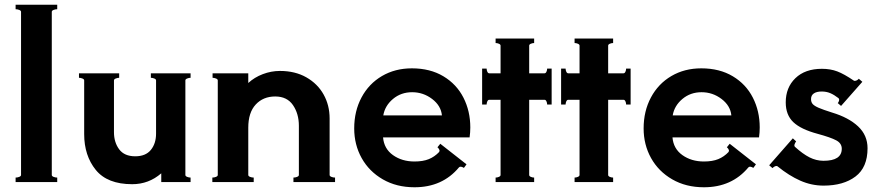

<svg xmlns="http://www.w3.org/2000/svg" viewBox="-20 -770 3714 812"><path d="M46 -731V-750H222V-731Q214 -731 206.5 -728Q199 -725 199 -720V-30Q199 -25 206.5 -22Q214 -19 222 -19V0H46V-19Q54 -19 61.5 -22Q69 -25 69 -30V-720Q69 -725 61.5 -728Q54 -731 46 -731Z M764 -30Q764 -25 771.5 -22Q779 -19 786 -19V0H662V-37Q609 9 539 9Q434 9 385 -51.5Q336 -112 336 -203V-430Q336 -435 328.5 -438Q321 -441 314 -441V-460H484V-441Q477 -441 469.5 -438Q462 -435 462 -430V-211Q462 -168 484 -138.5Q506 -109 552 -109Q596 -109 618 -136Q640 -163 640 -205V-430Q640 -435 632.5 -438Q625 -441 618 -441V-460H786V-441Q779 -441 771.5 -438Q764 -435 764 -430Z M1374 -30Q1374 -25 1381.5 -22Q1389 -19 1397 -19V0H1221V-19Q1229 -19 1236.5 -22Q1244 -25 1244 -30V-238Q1244 -289 1219 -325.5Q1194 -362 1144 -362Q1093 -362 1061.5 -328Q1030 -294 1030 -230V-30Q1030 -25 1037.5 -22Q1045 -19 1053 -19V0H878V-19Q886 -19 893.5 -22Q901 -25 901 -30V-430Q901 -435 893.5 -438Q886 -441 879 -441V-460H1030V-419Q1056 -443 1091.5 -456.5Q1127 -470 1164 -470Q1228 -470 1275.5 -443Q1323 -416 1348.5 -370.5Q1374 -325 1374 -269Z M1969 -231Q1969 -210 1966 -189H1600Q1604 -141 1642 -114Q1680 -87 1733 -87Q1769 -87 1793.5 -97Q1818 -107 1837 -127Q1839 -131 1839 -132Q1839 -136 1836 -140.5Q1833 -145 1830 -147L1842 -162L1953 -75L1942 -60Q1927 -69 1921 -62Q1851 22 1733 22Q1657 22 1599 -11.5Q1541 -45 1509.5 -101.5Q1478 -158 1478 -227Q1478 -300 1509 -358Q1540 -416 1595.5 -448.5Q1651 -481 1722 -481Q1799 -481 1855 -447.5Q1911 -414 1940 -357Q1969 -300 1969 -231ZM1849 -282Q1845 -323 1807.5 -351.5Q1770 -380 1723 -380Q1676 -380 1642 -351.5Q1608 -323 1601 -282Z M2313 -480V-328H2294Q2294 -335 2291 -341.5Q2288 -348 2283 -348H2218V-30Q2218 -25 2225 -22Q2232 -19 2239 -19V0H2076V-19Q2083 -19 2090 -22Q2097 -25 2097 -30V-348H2049Q2044 -348 2041 -341.5Q2038 -335 2038 -328H2019V-480H2038Q2038 -473 2041 -466.5Q2044 -460 2049 -460H2097V-577Q2097 -582 2090 -585Q2083 -588 2076 -588V-607H2239V-588Q2232 -588 2225 -585Q2218 -582 2218 -577V-460H2283Q2288 -460 2291 -466.5Q2294 -473 2294 -480Z M2647 -480V-328H2628Q2628 -335 2625 -341.5Q2622 -348 2617 -348H2552V-30Q2552 -25 2559 -22Q2566 -19 2573 -19V0H2410V-19Q2417 -19 2424 -22Q2431 -25 2431 -30V-348H2383Q2378 -348 2375 -341.5Q2372 -335 2372 -328H2353V-480H2372Q2372 -473 2375 -466.5Q2378 -460 2383 -460H2431V-577Q2431 -582 2424 -585Q2417 -588 2410 -588V-607H2573V-588Q2566 -588 2559 -585Q2552 -582 2552 -577V-460H2617Q2622 -460 2625 -466.5Q2628 -473 2628 -480Z M3193 -231Q3193 -210 3190 -189H2824Q2828 -141 2866 -114Q2904 -87 2957 -87Q2993 -87 3017.5 -97Q3042 -107 3061 -127Q3063 -131 3063 -132Q3063 -136 3060 -140.5Q3057 -145 3054 -147L3066 -162L3177 -75L3166 -60Q3151 -69 3145 -62Q3075 22 2957 22Q2881 22 2823 -11.5Q2765 -45 2733.5 -101.5Q2702 -158 2702 -227Q2702 -300 2733 -358Q2764 -416 2819.5 -448.5Q2875 -481 2946 -481Q3023 -481 3079 -447.5Q3135 -414 3164 -357Q3193 -300 3193 -231ZM3073 -282Q3069 -323 3031.5 -351.5Q2994 -380 2947 -380Q2900 -380 2866 -351.5Q2832 -323 2825 -282Z M3269 -66Q3267 -68 3264 -68Q3256 -68 3247 -59L3233 -71L3333 -185L3347 -172Q3343 -167 3340.5 -160Q3338 -153 3342 -149Q3375 -119 3403.5 -104.5Q3432 -90 3463 -90Q3540 -90 3540 -141Q3540 -164 3516.5 -176.5Q3493 -189 3438 -204Q3367 -223 3335 -253.5Q3303 -284 3303 -337Q3303 -400 3344 -439.5Q3385 -479 3456 -479Q3492 -479 3521 -468Q3550 -457 3591 -429Q3592 -428 3595 -428Q3600 -428 3605 -431Q3610 -434 3612 -437L3627 -424L3537 -322L3523 -334Q3527 -338 3528.5 -344.5Q3530 -351 3526 -355Q3508 -369 3491.5 -376Q3475 -383 3455 -383Q3434 -383 3422 -375Q3410 -367 3410 -351Q3410 -338 3417 -330Q3424 -322 3442.5 -314Q3461 -306 3499 -294Q3569 -273 3609 -235.5Q3649 -198 3649 -143Q3649 -62 3598 -23.5Q3547 15 3463 15Q3412 15 3364.5 -6Q3317 -27 3269 -66Z"/></svg>

Font: Aoboshi One
Style: Regular
Weight: 400
Designer: IKIMOJI
Foundry: Natsumi Matsuba
Version: Version 1.000; ttfautohint (v1.8.3)